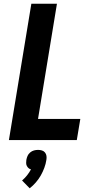

<svg xmlns="http://www.w3.org/2000/svg" viewBox="-20 -755 540 1035"><path d="M28 0 149 -735H287L185 -114H413L394 0ZM140 260 99 218Q114 205 126 190Q138 175 147 158Q139 156 133.5 151Q128 146 124.5 139Q121 132 121 123.5Q121 115 122 107Q124 96 128.5 85.5Q133 75 142.5 67Q152 59 163 56Q174 53 185 53Q196 53 206 56Q216 59 222.5 67Q229 75 230.5 85.5Q232 96 230 107Q227 128 219 149.5Q211 171 200 190.5Q189 210 173.5 228Q158 246 140 260Z"/></svg>

Font: Iosevka Curly Heavy
Style: Italic
Weight: 900
Italic angle: -9°
Monospace: yes
Designer: Belleve Invis
Foundry: Belleve Invis
Version: Version 22.1.2; ttfautohint (v1.8.4)